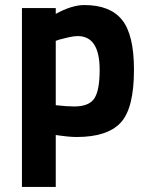

<svg xmlns="http://www.w3.org/2000/svg" viewBox="-20 -531 586 761"><path d="M67 210V-499H201V-476Q265 -511 314 -511Q416 -511 463.5 -452.5Q511 -394 511 -254Q511 -101 458 -44.5Q405 12 284 12Q268 12 247 10Q226 8 214 6L201 4V210ZM288 -388Q273 -388 251 -383Q229 -378 215 -374L201 -369V-114Q246 -109 274 -109Q333 -109 354 -141Q375 -173 375 -254Q375 -388 288 -388Z"/></svg>

Font: TitilliumText22L Xb
Style: Bold
Weight: 400
Designer: Campivisivi
Foundry: Campivisivi
Version: 1.000